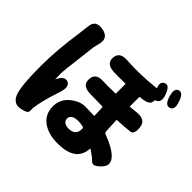

<svg xmlns="http://www.w3.org/2000/svg" viewBox="-210 -1094 1419 1419"><g transform="rotate(45 500.0 -384.5)"><path d="M166 77Q100 87 76 11Q54 -61 54 -249Q54 -419 85 -628Q91 -668 95 -709Q102 -782 184 -767Q266 -752 243 -670Q242 -665 232 -625Q231 -619 216 -489Q198 -347 198 -324Q198 -283 199 -261Q199 -256 201 -261Q233 -327 274 -311Q316 -294 290 -216Q259 -122 247 -69Q238 -30 233 9Q232 17 233 41Q233 66 166 77ZM547 65Q452 65 393 24Q328 -21 328 -104Q328 -179 384.5 -226Q441 -273 498 -273Q541 -273 584 -271H590Q595 -271 595 -276L592 -357Q592 -363 586 -363L456 -365Q371 -367 375 -436Q378 -505 463 -499Q481 -497 586 -499Q591 -499 591 -504V-598Q591 -603 586 -603Q496 -601 467 -603Q383 -607 388 -673Q392 -740 476 -734Q612 -724 773 -742Q778 -743 776 -748Q757 -796 793 -811Q829 -827 855 -757Q881 -687 833 -672Q828 -670 828 -658Q828 -616 746 -609H738Q731 -608 731 -601V-510Q731 -505 736 -505L802 -512Q886 -519 893 -451Q901 -382 865 -377.5Q829 -373 737 -368Q732 -368 732 -363L737 -253Q738 -238 752 -233Q847 -197 888 -160Q951 -103 900 -49Q849 5 825 -19Q801 -43 748 -79Q744 -82 744 -77Q736 65 547 65ZM526 -70Q599 -70 599 -138V-143Q599 -153 589 -155Q565 -161 536 -161Q502 -161 484 -148.5Q466 -136 466 -115Q466 -94 482.5 -82Q499 -70 526 -70ZM947 -708Q908 -695 887 -764Q865 -832 901 -846Q938 -860 962 -791Q987 -721 947 -708Z"/></g></svg>

Font: Resource Han Rounded KR Heavy
Style: Regular
Weight: 900
Designer: Cyano Hao (round all glyphs); Ryoko NISHIZUKA 西塚涼子 (kana, bopomofo & ideographs); Paul D. Hunt (Latin, Greek & Cyrillic)
Foundry: Cyano Hao
Version: 0.990